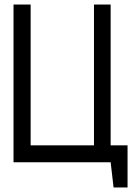

<svg xmlns="http://www.w3.org/2000/svg" viewBox="-20 -720 611 852"><path d="M471 -75V-700H397V-75H116V-700H40V0H471L484 112H546V-75Z"/></svg>

Font: Advent Pro Medium
Style: Regular
Weight: 500
Designer: VivaRado, Andreas Kalpakidis
Foundry: VivaRado, Andreas Kalpakidis
Version: Version 3.000